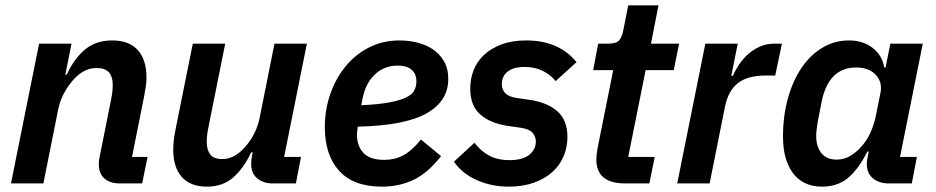

<svg xmlns="http://www.w3.org/2000/svg" viewBox="-20 -685 3495 717"><path d="M21 0 126 -522H247L224 -406H229Q258 -468 298.5 -501Q339 -534 399 -534Q462 -534 494.5 -498Q527 -462 527 -396Q527 -379 524.5 -361.5Q522 -344 518 -324L473 -99H531L511 0H427Q391 0 370 -18.5Q349 -37 349 -71Q349 -85 352 -99L395 -314Q401 -342 401 -369Q401 -398 387 -414.5Q373 -431 340 -431Q314 -431 292 -418.5Q270 -406 252 -385Q232 -362 217.5 -334Q203 -306 197 -275L142 0Z M821 -522 758 -208Q752 -179 752 -155Q752 -125 765.5 -108Q779 -91 809 -91Q835 -91 856.5 -103.5Q878 -116 896 -137Q938 -185 950 -247L1005 -522H1126L1041 -99H1104L1085 0H999Q963 0 940.5 -19Q918 -38 918 -73Q918 -81 919 -89Q920 -97 921 -103L924 -116H918Q889 -55 850 -21.5Q811 12 753 12Q691 12 659 -24Q627 -60 627 -126Q627 -144 629 -161.5Q631 -179 635 -199L700 -522Z M1406 12Q1300 12 1246.5 -47Q1193 -106 1193 -211Q1193 -274 1213 -332.5Q1233 -391 1269.5 -436Q1306 -481 1357.5 -507.5Q1409 -534 1473 -534Q1504 -534 1536 -526.5Q1568 -519 1594 -502.5Q1620 -486 1637 -458Q1654 -430 1654 -390Q1654 -308 1573.5 -262Q1493 -216 1316 -212Q1313 -192 1313 -183Q1313 -140 1337 -114Q1361 -88 1415 -88Q1454 -88 1486 -105Q1518 -122 1552 -164L1627 -102Q1578 -39 1524.5 -13.5Q1471 12 1406 12ZM1465 -440Q1415 -440 1380 -407Q1345 -374 1334 -317L1329 -292Q1393 -295 1433.5 -302.5Q1474 -310 1496.5 -321Q1519 -332 1527 -347Q1535 -362 1535 -381Q1535 -399 1528.5 -410.5Q1522 -422 1512 -428.5Q1502 -435 1489.5 -437.5Q1477 -440 1465 -440Z M1880 12Q1817 12 1762.5 -11.5Q1708 -35 1675 -81L1752 -152Q1775 -121 1806.5 -104Q1838 -87 1883 -87Q1932 -87 1956.5 -107Q1981 -127 1981 -156Q1981 -175 1969 -189Q1957 -203 1924 -208L1875 -215Q1810 -225 1773 -258Q1736 -291 1736 -354Q1736 -390 1748.5 -422.5Q1761 -455 1787 -479.5Q1813 -504 1852.5 -519Q1892 -534 1945 -534Q2067 -534 2133 -453L2055 -382Q2036 -406 2006.5 -420.5Q1977 -435 1939 -435Q1897 -435 1875.5 -417.5Q1854 -400 1854 -371Q1854 -352 1866 -338Q1878 -324 1910 -319L1959 -312Q2025 -302 2062 -269Q2099 -236 2099 -173Q2099 -135 2084.5 -101Q2070 -67 2042 -42Q2014 -17 1973 -2.5Q1932 12 1880 12Z M2315 0Q2207 0 2207 -89Q2207 -97 2208 -107.5Q2209 -118 2211 -129L2270 -423H2195L2214 -522H2251Q2282 -522 2292.5 -534.5Q2303 -547 2308 -574L2326 -665H2439L2411 -522H2516L2496 -423H2391L2326 -99H2425L2405 0Z M2509 0 2614 -522H2735L2711 -402H2717Q2726 -423 2740 -444Q2754 -465 2773.5 -482.5Q2793 -500 2817.5 -511Q2842 -522 2873 -522H2900L2875 -403H2840Q2772 -403 2735.5 -374.5Q2699 -346 2687 -285L2630 0Z M3299 0Q3263 0 3240 -19Q3217 -38 3217 -72Q3217 -80 3218.5 -89Q3220 -98 3221 -103L3224 -119H3219Q3187 -55 3148 -21.5Q3109 12 3049 12Q3013 12 2985.5 -1.5Q2958 -15 2940 -40Q2922 -65 2913 -99Q2904 -133 2904 -175Q2904 -251 2922 -316.5Q2940 -382 2972.5 -430.5Q3005 -479 3050.5 -506.5Q3096 -534 3150 -534Q3203 -534 3239 -506Q3275 -478 3282 -433H3287L3305 -522H3426L3341 -99H3404L3385 0ZM3104 -89Q3133 -89 3156.5 -103.5Q3180 -118 3197 -138Q3217 -160 3230 -188.5Q3243 -217 3250 -249L3268 -338Q3276 -378 3250.5 -405.5Q3225 -433 3177 -433Q3074 -433 3048 -304L3034 -232Q3032 -221 3030 -205Q3028 -189 3028 -177Q3028 -137 3047.5 -113Q3067 -89 3104 -89Z"/></svg>

Font: IBM Plex Sans SmBld
Style: Italic
Weight: 600
Italic angle: -11°
Designer: Mike Abbink, Paul van der Laan, Pieter van Rosmalen
Foundry: Bold Monday
Version: Version 3.005